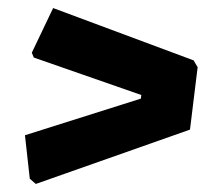

<svg xmlns="http://www.w3.org/2000/svg" viewBox="-20 -500 543 477"><path d="M112 -480 461 -350 471 -333 452 -178 69 -43 54 -56 42 -164 330 -255 331 -264 64 -357 59 -369Z"/></svg>

Font: Alegreya Sans Black
Style: Italic
Weight: 900
Italic angle: -7°
Designer: Juan Pablo del Peral
Foundry: Huerta Tipografica
Version: Version 2.007